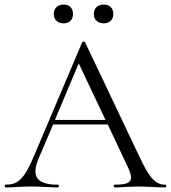

<svg xmlns="http://www.w3.org/2000/svg" viewBox="-24 -819 746 839"><path d="M699 -12C656 -12 630 -38 584 -137L348 -634C347 -638 337 -638 335 -634L124 -136C82 -37 55 -12 1 -12C-5 -12 -5 0 1 0C42 0 63 -4 111 -4C162 -4 189 0 229 0C235 0 235 -12 229 -12C141 -12 110 -44 145 -127L208 -275H447L536 -86C563 -27 548 -12 477 -12C471 -12 471 0 477 0C514 0 540 -4 582 -4C619 -4 661 0 699 0C704 0 704 -12 699 -12ZM254 -717C279 -717 295 -732 295 -758C295 -783 280 -799 254 -799C229 -799 211 -784 211 -758C211 -733 228 -717 254 -717ZM429 -717C455 -717 471 -732 471 -758C471 -783 456 -799 429 -799C404 -799 386 -784 386 -758C386 -733 403 -717 429 -717ZM216 -295 320 -542 437 -295Z"/></svg>

Font: Cormorant Garamond
Style: Regular
Weight: 400
Designer: Christian Thalmann (Catharsis Fonts)
Foundry: Catharsis Fonts
Version: Version 4.002;Glyphs 3.4 (3410)